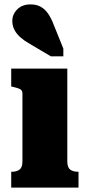

<svg xmlns="http://www.w3.org/2000/svg" viewBox="-20 -853 398 873"><path d="M286 -541V-119Q286 -92 299 -82Q312 -72 335 -72H337V0H31V-72H33Q56 -72 69 -82Q82 -92 82 -119V-428Q82 -442 71.5 -447.5Q61 -453 39 -458L31 -460V-541ZM224 -741 268 -632V-597H211L113 -655Q90 -668 72.5 -683.5Q55 -699 45.5 -717.5Q36 -736 36 -758Q36 -788 58.5 -810.5Q81 -833 119 -833Q147 -833 166.5 -821.5Q186 -810 200 -789Q214 -768 224 -741Z"/></svg>

Font: Roboto Serif 20pt ExtraBold
Style: Regular
Weight: 800
Version: Version 1.008